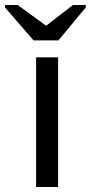

<svg xmlns="http://www.w3.org/2000/svg" viewBox="-78 -748 363 768"><path d="M66.4 0V-518.6H154.3V0ZM155.8 -586.4H56.2L-58.1 -718.3V-728H-7.3L106 -645.5H106.9L213.9 -728H265.1V-718.3Z"/></svg>

Font: Arial
Style: Regular
Weight: 400
Designer: Steve Matteson
Foundry: Ascender Corporation
Version: Version 2.00.3